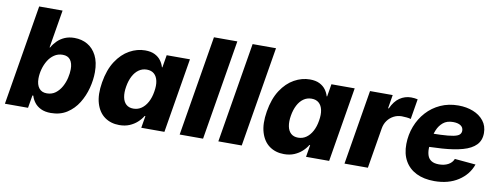

<svg xmlns="http://www.w3.org/2000/svg" viewBox="-61 -1045 3573 1373"><g transform="rotate(10 1725.5 -358.5)"><path d="M344.2 8.3Q301.3 8.3 271.7 -6.1Q242.2 -20.5 224.9 -43.5Q207.5 -66.4 200.2 -92.3H193.8L178.2 0H10.3L130.9 -727.5H300.8L254.9 -452.1H258.8Q273.4 -478.5 295.7 -500.7Q317.9 -522.9 348.6 -536.4Q379.4 -549.8 419.4 -549.8Q472.2 -549.8 513.9 -525.9Q555.7 -502 580.3 -454.1Q605 -406.2 605 -334Q605 -277.8 589.4 -217.8Q573.7 -157.7 542 -106.4Q510.3 -55.2 460.9 -23.4Q411.6 8.3 344.2 8.3ZM291.5 -125Q328.6 -125 355 -145Q381.3 -165 398.4 -196Q415.5 -227.1 423.3 -261.5Q431.2 -295.9 431.2 -324.7Q431.2 -368.2 412.8 -392.3Q394.5 -416.5 357.4 -416.5Q322.8 -416.5 296.1 -398.4Q269.5 -380.4 251.7 -351.1Q233.9 -321.8 224.6 -287.1Q215.3 -252.4 215.3 -219.2Q215.3 -175.3 234.9 -150.1Q254.4 -125 291.5 -125Z M841.3 8.3Q779.8 8.3 735.4 -23.4Q690.9 -55.2 671.9 -117.4Q652.8 -179.7 668 -271Q683.6 -365.2 724.1 -427Q764.6 -488.8 819.6 -519.3Q874.5 -549.8 932.6 -549.8Q975.1 -549.8 1003.2 -535.6Q1031.2 -521.5 1047.6 -499Q1064 -476.6 1070.8 -451.7H1074.2L1089.4 -542.5H1258.3L1168.5 0H1000.5L1015.1 -87.4H1009.8Q994.6 -62 970.7 -40.3Q946.8 -18.6 914.6 -5.1Q882.3 8.3 841.3 8.3ZM920.4 -125Q953.1 -125 979 -143.1Q1004.9 -161.1 1022.7 -194.1Q1040.5 -227.1 1047.4 -271Q1055.2 -315.9 1048.3 -348.4Q1041.5 -380.9 1021.2 -398.7Q1001 -416.5 968.3 -416.5Q935.5 -416.5 909.9 -398.4Q884.3 -380.4 867.2 -347.7Q850.1 -314.9 842.8 -271Q835.4 -227.1 841.8 -194.1Q848.1 -161.1 867.9 -143.1Q887.7 -125 920.4 -125Z M1569.8 -727.5 1449.2 0H1279.3L1399.9 -727.5Z M1850.6 -727.5 1730 0H1560.1L1680.7 -727.5Z M2037.6 8.3Q1976.1 8.3 1931.6 -23.4Q1887.2 -55.2 1868.2 -117.4Q1849.1 -179.7 1864.3 -271Q1879.9 -365.2 1920.4 -427Q1960.9 -488.8 2015.9 -519.3Q2070.8 -549.8 2128.9 -549.8Q2171.4 -549.8 2199.5 -535.6Q2227.5 -521.5 2243.9 -499Q2260.3 -476.6 2267.1 -451.7H2270.5L2285.6 -542.5H2454.6L2364.7 0H2196.8L2211.4 -87.4H2206.1Q2190.9 -62 2167 -40.3Q2143.1 -18.6 2110.8 -5.1Q2078.6 8.3 2037.6 8.3ZM2116.7 -125Q2149.4 -125 2175.3 -143.1Q2201.2 -161.1 2219 -194.1Q2236.8 -227.1 2243.7 -271Q2251.5 -315.9 2244.6 -348.4Q2237.8 -380.9 2217.5 -398.7Q2197.3 -416.5 2164.6 -416.5Q2131.8 -416.5 2106.2 -398.4Q2080.6 -380.4 2063.5 -347.7Q2046.4 -314.9 2039.1 -271Q2031.7 -227.1 2038.1 -194.1Q2044.4 -161.1 2064.2 -143.1Q2084 -125 2116.7 -125Z M2476.1 0 2565.9 -542.5H2730.5L2714.4 -443.8H2719.7Q2743.7 -497.6 2781.2 -523.2Q2818.8 -548.8 2864.3 -548.8Q2876.5 -548.8 2888.9 -547.4Q2901.4 -545.9 2911.6 -543.5L2887.2 -396.5Q2876 -400.4 2856.4 -402.3Q2836.9 -404.3 2821.3 -404.3Q2790 -404.3 2763.2 -390.4Q2736.3 -376.5 2718.3 -351.8Q2700.2 -327.1 2694.8 -294.4L2646 0Z M3129.4 11.7Q3053.7 11.7 2999 -15.1Q2944.3 -42 2915.3 -93Q2886.2 -144 2887.2 -215.8Q2888.2 -283.2 2911.4 -343.8Q2934.6 -404.3 2976.8 -450.9Q3019 -497.6 3077.4 -524.2Q3135.7 -550.8 3207 -550.8Q3266.6 -550.8 3314.9 -531.5Q3363.3 -512.2 3391.8 -475.8Q3420.4 -439.5 3420.4 -387.7Q3420.4 -334.5 3388.2 -301.3Q3356 -268.1 3294.4 -250.7Q3232.9 -233.4 3145 -227.3Q3057.1 -221.2 2945.8 -221.2L2962.4 -319.8Q3057.6 -319.8 3116.9 -322.3Q3176.3 -324.7 3208.5 -331.1Q3240.7 -337.4 3252.7 -348.9Q3264.6 -360.4 3264.6 -377.9Q3264.6 -401.4 3244.9 -414.6Q3225.1 -427.7 3189.5 -427.7Q3145 -427.7 3117.7 -404.8Q3090.3 -381.8 3076.2 -347.2Q3062 -312.5 3056.9 -275.9Q3051.8 -239.3 3051.3 -211.9Q3050.8 -183.1 3058.6 -160.4Q3066.4 -137.7 3086.4 -124.8Q3106.4 -111.8 3142.1 -111.8Q3180.7 -111.8 3208.7 -127Q3236.8 -142.1 3247.6 -169.9L3399.9 -156.2Q3374 -81.1 3303 -34.7Q3231.9 11.7 3129.4 11.7Z"/></g></svg>

Font: Inter 16pt ExtraBold
Style: Italic
Weight: 800
Italic angle: -9.3988°
Version: Version 4.001;git-66647c0bb